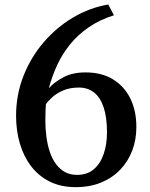

<svg xmlns="http://www.w3.org/2000/svg" viewBox="-20 -794 648 830"><path d="M307 15Q243.5 15 195.5 -8.8Q147.5 -32.5 115 -74.8Q82.5 -117 66 -173Q49.5 -229 49.5 -293Q49.5 -384.5 81.5 -465.8Q113.5 -547 169 -611.5Q224.5 -676 296.2 -718.5Q368 -761 448 -774.5L472.5 -728Q410.5 -708.5 363.8 -676.2Q317 -644 283.2 -602.5Q249.5 -561 227.2 -512.8Q205 -464.5 191 -412.5Q214.5 -439 254 -460Q293.5 -481 349.5 -481Q419.5 -481 468.5 -451Q517.5 -421 543.5 -368Q569.5 -315 569.5 -245Q569.5 -190.5 551.8 -143.5Q534 -96.5 500.2 -61Q466.5 -25.5 417.8 -5.2Q369 15 307 15ZM321.5 -415.5Q282 -415.5 253.5 -403.2Q225 -391 206.5 -374.2Q188 -357.5 178.5 -343.5Q178 -333 177 -317.8Q176 -302.5 176 -274Q176 -236.5 180.8 -201.5Q185.5 -166.5 195.5 -137Q205.5 -107.5 221.8 -85.2Q238 -63 260.5 -50.5Q283 -38 313 -38Q357.5 -38 386 -62.8Q414.5 -87.5 428.5 -129.2Q442.5 -171 442.5 -221Q442.5 -287.5 427.8 -330.8Q413 -374 385.8 -394.8Q358.5 -415.5 321.5 -415.5Z"/></svg>

Font: Merriweather 28pt SemiBold
Style: Regular
Weight: 600
Version: Version 2.100